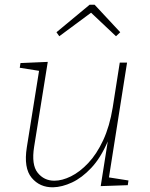

<svg xmlns="http://www.w3.org/2000/svg" viewBox="-20 -789 636 816"><path d="M206 7Q149 8 114.5 -33.5Q80 -75 94 -163L146 -488L64 -501L67 -521L183 -526L125 -165Q113 -89 140 -55Q167 -21 211 -21Q244 -21 281.5 -39.5Q319 -58 355 -96Q391 -134 418.5 -193Q446 -252 459 -332L489 -523H520L443 -35L526 -22L523 -2L408 2L438 -188Q408 -118 368 -75.5Q328 -33 286 -13.5Q244 6 206 7ZM232 -635 220 -652 361 -769H382L491 -652L473 -635L367 -735Z"/></svg>

Font: Bitter ExtraLight
Style: Italic
Weight: 200
Italic angle: -9°
Designer: Sol Matas, and Bitter project Authors
Foundry: Sol Matas
Version: Version 2.001